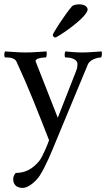

<svg xmlns="http://www.w3.org/2000/svg" viewBox="-21 -662 500 904"><path d="M100.6 -415C60.5 -415 43 -418 2.9 -419.9C1 -418 -1 -410.2 -1 -404.3C-1 -398.4 1 -391.6 2.9 -391.6C14.6 -391.6 46.9 -392.6 56.6 -372.1C114.3 -247.1 155.3 -141.6 210 -2C207 8.8 179.7 77.1 163.1 96.7C132.8 132.8 98.6 152.3 52.7 152.3C47.9 158.2 41 168.9 41 180.7C41 215.8 67.4 222.7 85.9 222.7C114.3 222.7 150.4 189.5 166 165C196.3 117.2 221.7 53.7 246.1 -5.9L392.6 -358.4C404.3 -385.7 446.3 -391.6 454.1 -391.6C458 -391.6 460.9 -414.1 457 -419.9C418 -418 403.3 -415 366.2 -415C326.2 -415 317.4 -418 287.1 -419.9C282.2 -415 282.2 -391.6 287.1 -391.6C320.3 -391.6 343.8 -379.9 343.8 -360.4C343.8 -353.5 342.8 -340.8 337.9 -329.1L251 -107.4L147.5 -371.1C146.5 -373 146.5 -374 146.5 -375C146.5 -389.6 187.5 -391.6 194.3 -391.6C199.2 -391.6 200.2 -414.1 198.2 -419.9C159.2 -418 137.7 -415 100.6 -415ZM351.6 -641.6C337.9 -641.6 323.2 -637.7 318.4 -632.8C283.2 -592.8 227.5 -503.9 227.5 -498C227.5 -492.2 232.4 -485.4 239.3 -485.4C249 -485.4 391.6 -580.1 391.6 -618.2C391.6 -623 385.7 -641.6 351.6 -641.6Z"/></svg>

Font: Crimson
Style: Roman
Weight: 400
Version: Version 0.2